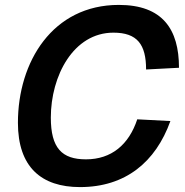

<svg xmlns="http://www.w3.org/2000/svg" viewBox="-20 -746 755 782"><path d="M306 16C491 16 614 -86 674 -253L539 -260C505 -157 434 -97 330 -97C232 -97 187 -143 187 -267C187 -437 279 -613 442 -613C539 -613 575 -565 575 -463L709 -470C709 -627 642 -726 464 -726C194 -726 53 -494 53 -246C53 -66 148 16 306 16Z"/></svg>

Font: Geist SemiBold
Style: Italic
Weight: 600
Italic angle: -12°
Designer: Basement.studio, Andrés Briganti, Mateo Zaragoza
Foundry: Basement.studio, Vercel, Andrés Briganti, Guido Ferreyra, Mateo Zaragoza
Version: Version 1.500